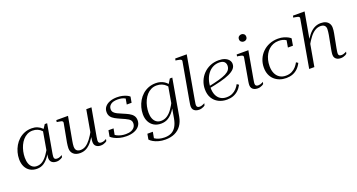

<svg xmlns="http://www.w3.org/2000/svg" viewBox="-52 -1547 4795 2577"><g transform="rotate(-20 2345.5 -259.0)"><path d="M528 -402 510 -372Q495 -412 470 -439Q445 -466 413 -479.5Q381 -493 342 -493Q300 -493 265 -475Q230 -457 203.5 -426.5Q177 -396 159 -357Q141 -318 131.5 -274Q122 -230 122 -186Q122 -136 135.5 -100Q149 -64 175 -44.5Q201 -25 237 -25Q285 -25 322.5 -51.5Q360 -78 393 -125.5Q426 -173 458 -235L475 -215Q439 -146 403 -95.5Q367 -45 325 -17.5Q283 10 227 10Q171 10 129.5 -15Q88 -40 65.5 -85.5Q43 -131 43 -193Q43 -241 56 -289Q69 -337 93.5 -379.5Q118 -422 154.5 -455Q191 -488 238 -507Q285 -526 342 -526Q386 -526 422.5 -511Q459 -496 486 -468.5Q513 -441 528 -402ZM562 -519 491 -117Q489 -107 488 -97.5Q487 -88 486 -80Q485 -72 485 -65Q485 -45 495.5 -36Q506 -27 527 -27Q550 -27 569.5 -35.5Q589 -44 600 -50L593 -21Q585 -14 571.5 -7Q558 0 541.5 4.5Q525 9 507 9Q480 9 459.5 0Q439 -9 427 -27Q415 -45 415 -74Q415 -87 418.5 -105.5Q422 -124 426 -144L422 -142L475 -447L484 -452L528 -519Z M798 -179Q794 -157 791.5 -137.5Q789 -118 789 -101Q789 -78 796.5 -61.5Q804 -45 821 -36Q838 -27 862 -27Q903 -27 938.5 -50Q974 -73 1008.5 -118Q1043 -163 1079 -230L1093 -208Q1056 -137 1018.5 -88.5Q981 -40 939 -15Q897 10 844 10Q783 10 749 -21Q715 -52 715 -105Q715 -122 717.5 -141.5Q720 -161 723 -183L772 -446Q775 -460 768.5 -467.5Q762 -475 747.5 -479Q733 -483 709 -486L688 -489L692 -516H859ZM1123 -118Q1122 -108 1120.5 -98.5Q1119 -89 1118 -80.5Q1117 -72 1117 -65Q1117 -45 1127.5 -36Q1138 -27 1160 -27Q1183 -27 1202.5 -35.5Q1222 -44 1232 -50L1226 -21Q1218 -14 1204.5 -7Q1191 0 1174 4.5Q1157 9 1137 9Q1098 9 1072.5 -11.5Q1047 -32 1047 -74Q1047 -85 1048.5 -98.5Q1050 -112 1052.5 -127Q1055 -142 1058 -156V-163L1120 -516H1194Z M1504 10Q1454 10 1410.5 -1Q1367 -12 1335 -29Q1303 -46 1287 -62L1303 -149H1376L1356 -42Q1350 -47 1346 -53.5Q1342 -60 1340.5 -66.5Q1339 -73 1339 -79Q1357 -61 1382 -48Q1407 -35 1439 -27.5Q1471 -20 1507 -20Q1554 -20 1585.5 -33.5Q1617 -47 1633 -70.5Q1649 -94 1649 -125Q1649 -146 1639.5 -161.5Q1630 -177 1611.5 -189Q1593 -201 1568 -212.5Q1543 -224 1513 -237Q1469 -256 1434.5 -275Q1400 -294 1381 -320.5Q1362 -347 1362 -387Q1362 -430 1387.5 -461Q1413 -492 1457.5 -509Q1502 -526 1561 -526Q1601 -526 1636 -518Q1671 -510 1697 -497.5Q1723 -485 1736 -472L1721 -389H1652L1669 -486Q1679 -480 1686 -473Q1693 -466 1697 -457Q1701 -448 1700 -439Q1686 -458 1664.5 -470.5Q1643 -483 1616.5 -489Q1590 -495 1559 -495Q1493 -495 1460 -469.5Q1427 -444 1427 -403Q1427 -375 1443.5 -356.5Q1460 -338 1489.5 -323.5Q1519 -309 1558 -293Q1605 -274 1640.5 -255Q1676 -236 1696.5 -209Q1717 -182 1717 -141Q1717 -95 1690.5 -61Q1664 -27 1616.5 -8.5Q1569 10 1504 10Z M2184 3 2262 -445 2271 -449 2315 -520H2350L2258 4Q2245 76 2209 127Q2173 178 2115.5 204.5Q2058 231 1981 231Q1930 231 1887 219.5Q1844 208 1812.5 190Q1781 172 1764 152L1778 74H1856L1837 177Q1828 176 1822 172.5Q1816 169 1813 162Q1810 155 1809.5 146Q1809 137 1812 125Q1820 146 1844 163Q1868 180 1903.5 190Q1939 200 1981 200Q2039 200 2079.5 179Q2120 158 2146 114Q2172 70 2184 3ZM2308 -403 2288 -373Q2273 -413 2247 -439.5Q2221 -466 2187.5 -479.5Q2154 -493 2114 -493Q2071 -493 2035 -475.5Q1999 -458 1972 -427.5Q1945 -397 1926.5 -357.5Q1908 -318 1898.5 -273.5Q1889 -229 1889 -184Q1889 -138 1903 -102Q1917 -66 1944.5 -45.5Q1972 -25 2012 -25Q2060 -25 2099.5 -51Q2139 -77 2172.5 -124.5Q2206 -172 2237 -234L2253 -213Q2220 -144 2183 -94Q2146 -44 2102 -17Q2058 10 2000 10Q1941 10 1898.5 -15.5Q1856 -41 1833 -86.5Q1810 -132 1810 -191Q1810 -240 1823 -288Q1836 -336 1861 -379Q1886 -422 1923 -455Q1960 -488 2008 -507Q2056 -526 2114 -526Q2148 -526 2178.5 -517.5Q2209 -509 2234 -492.5Q2259 -476 2278 -453.5Q2297 -431 2308 -403Z M2553 -678Q2556 -691 2549.5 -698.5Q2543 -706 2528 -710Q2513 -714 2489 -718L2469 -720L2474 -747H2639L2531 -138Q2529 -124 2526.5 -110Q2524 -96 2522.5 -85Q2521 -74 2521 -65Q2521 -46 2531.5 -36.5Q2542 -27 2563 -27Q2578 -27 2592 -31Q2606 -35 2617.5 -40.5Q2629 -46 2636 -50L2629 -21Q2622 -14 2608 -7Q2594 0 2577 4.5Q2560 9 2541 9Q2515 9 2494 0Q2473 -9 2461 -26.5Q2449 -44 2449 -71Q2449 -82 2450.5 -95Q2452 -108 2455 -124Q2458 -140 2461 -160Z M2941 10Q2875 10 2822 -17Q2769 -44 2738 -95.5Q2707 -147 2707 -222Q2707 -282 2729 -337Q2751 -392 2791.5 -434.5Q2832 -477 2888 -501.5Q2944 -526 3012 -526Q3063 -526 3099 -511.5Q3135 -497 3154.5 -472Q3174 -447 3174 -416Q3174 -377 3147 -347.5Q3120 -318 3068 -294Q3016 -270 2938.5 -250Q2861 -230 2760 -211L2765 -239Q2858 -258 2922.5 -276Q2987 -294 3026.5 -314Q3066 -334 3084 -359.5Q3102 -385 3102 -419Q3102 -441 3092 -458.5Q3082 -476 3061.5 -485.5Q3041 -495 3010 -495Q2960 -495 2918.5 -473.5Q2877 -452 2847.5 -413.5Q2818 -375 2802 -324.5Q2786 -274 2786 -215Q2786 -153 2805.5 -110Q2825 -67 2861 -44.5Q2897 -22 2946 -22Q2994 -22 3029 -38.5Q3064 -55 3089.5 -82Q3115 -109 3132 -142L3159 -123Q3136 -79 3104 -49.5Q3072 -20 3031.5 -5Q2991 10 2941 10Z M3286 -71Q3286 -82 3287.5 -95Q3289 -108 3291.5 -124Q3294 -140 3298 -160L3348 -446Q3351 -460 3344.5 -467.5Q3338 -475 3323.5 -479Q3309 -483 3285 -487L3264 -489L3268 -516H3435L3368 -138Q3366 -124 3363.5 -110Q3361 -96 3359.5 -85Q3358 -74 3358 -65Q3358 -46 3368.5 -36.5Q3379 -27 3400 -27Q3415 -27 3429 -31Q3443 -35 3454.5 -40.5Q3466 -46 3473 -50L3466 -21Q3459 -14 3445 -7Q3431 0 3414 4.5Q3397 9 3379 9Q3352 9 3331 0Q3310 -9 3298 -27Q3286 -45 3286 -71ZM3366 -697Q3366 -721 3381.5 -735Q3397 -749 3419 -749Q3441 -749 3456 -735Q3471 -721 3471 -697Q3471 -674 3456 -660Q3441 -646 3419 -646Q3397 -646 3381.5 -660Q3366 -674 3366 -697Z M3793 -22Q3844 -22 3880.5 -41Q3917 -60 3941 -88Q3965 -116 3980 -145L4007 -127Q3984 -81 3951.5 -50.5Q3919 -20 3878.5 -5Q3838 10 3788 10Q3738 10 3695 -5.5Q3652 -21 3619 -51Q3586 -81 3568 -124.5Q3550 -168 3550 -224Q3550 -287 3572.5 -341.5Q3595 -396 3636.5 -437.5Q3678 -479 3735 -502.5Q3792 -526 3860 -526Q3907 -526 3943 -515Q3979 -504 4002.5 -490.5Q4026 -477 4035 -467L4018 -368H3946L3965 -477Q3976 -474 3981.5 -470Q3987 -466 3989.5 -460.5Q3992 -455 3991.5 -449Q3991 -443 3988 -437Q3978 -456 3958.5 -469Q3939 -482 3913.5 -488.5Q3888 -495 3858 -495Q3816 -495 3780.5 -481Q3745 -467 3717 -441.5Q3689 -416 3669.5 -381Q3650 -346 3639.5 -304.5Q3629 -263 3629 -217Q3629 -156 3649 -112.5Q3669 -69 3706 -45.5Q3743 -22 3793 -22Z M4116 0H4190L4322 -747H4156L4151 -720L4172 -718Q4196 -714 4211 -710Q4226 -706 4232 -698.5Q4238 -691 4235 -678ZM4556 -138 4594 -336Q4597 -356 4600 -375.5Q4603 -395 4602 -414Q4602 -447 4586.5 -472.5Q4571 -498 4542 -512Q4513 -526 4471 -526Q4418 -526 4374 -501.5Q4330 -477 4292 -428.5Q4254 -380 4216 -310L4231 -288Q4268 -355 4303.5 -400Q4339 -445 4376 -467Q4413 -489 4453 -489Q4492 -489 4510.5 -471Q4529 -453 4529 -421Q4529 -402 4526 -381.5Q4523 -361 4520 -339L4486 -160Q4482 -140 4479.5 -124Q4477 -108 4475.5 -95Q4474 -82 4474 -71Q4474 -45 4486 -27Q4498 -9 4518.5 0Q4539 9 4566 9Q4585 9 4602 4.5Q4619 0 4633 -7Q4647 -14 4654 -21L4661 -50Q4654 -46 4642.5 -40.5Q4631 -35 4617 -31Q4603 -27 4588 -27Q4567 -27 4556.5 -36Q4546 -45 4546 -65Q4546 -73 4547.5 -84.5Q4549 -96 4551.5 -110Q4554 -124 4556 -138Z"/></g></svg>

Font: Roboto Serif 120pt Expanded Light
Style: Italic
Weight: 300
Width: 7
Italic angle: -10°
Designer: Greg Gazdowicz
Foundry: Commercial Type
Version: Version 1.008